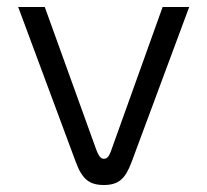

<svg xmlns="http://www.w3.org/2000/svg" viewBox="-20 -520 593 549"><path d="M32 -500 197 -56C215 -8 235 9 277 9C321 9 339 -11 356 -56L521 -500H445L298 -90C291 -70 285 -66 277 -66C270 -66 264 -70 256 -90L108 -500Z"/></svg>

Font: LT Wave Alt Light
Style: Regular
Weight: 300
Designer: Daniel Lyons
Version: Version 2.5 (Glyphs App)